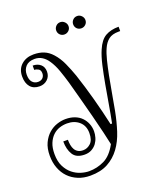

<svg xmlns="http://www.w3.org/2000/svg" viewBox="-174 -1096 1077 1237"><g transform="rotate(-20 364.5 -478.0)"><path d="M576.2 -719.2Q601.1 -777.8 637.9 -798.8Q674.8 -819.8 729 -819.8V-790H717.8Q673.8 -790 649.4 -771Q625 -752 609.9 -717.8Q596.2 -688 585.2 -644Q574.2 -600.1 563.7 -547.1Q553.2 -494.1 543.2 -435.5Q533.2 -377 522 -317.9Q508.8 -249 489 -187.5Q469.2 -126 435.5 -80.1Q401.9 -34.2 352.5 -7.1Q303.2 20 231 20Q185.1 20 147.5 4.4Q109.9 -11.2 83.5 -38.6Q57.1 -65.9 42.5 -104.5Q27.8 -143.1 27.8 -189.9Q27.8 -241.2 44.9 -277.1Q62 -313 87.9 -335.4Q113.8 -357.9 144.3 -367.9Q174.8 -377.9 203.1 -377.9Q237.8 -377.9 265.4 -367.4Q293 -356.9 311.5 -337.9Q330.1 -318.8 340.1 -293.9Q350.1 -269 350.1 -241.2Q350.1 -221.2 344 -199.7Q337.9 -178.2 325 -160.6Q312 -143.1 291.5 -131.6Q271 -120.1 243.2 -120.1Q186 -120.1 163.6 -156.5Q141.1 -192.9 141.1 -247.1H172.9Q172.9 -228 176 -210.4Q179.2 -192.9 187 -179.4Q194.8 -166 208.5 -158Q222.2 -149.9 243.2 -149.9Q272 -149.9 294.9 -171.4Q317.9 -192.9 317.9 -241.2Q317.9 -291 285.4 -319.6Q252.9 -348.1 203.1 -348.1Q175.8 -348.1 150.4 -339.6Q125 -331.1 105 -312Q85 -293 72.5 -262.9Q60.1 -232.9 60.1 -189.9Q60.1 -139.2 77.6 -104.5Q95.2 -69.8 121.6 -48.8Q147.9 -27.8 178 -18.8Q208 -9.8 232.9 -9.8Q288.1 -9.8 337.6 -33.9Q387.2 -58.1 423.8 -126Q418 -155.8 404.5 -211.9Q391.1 -268.1 374 -334.5Q356.9 -400.9 338.4 -469.5Q319.8 -538.1 305.2 -591.8Q293 -633.8 277.1 -679Q261.2 -724.1 238.8 -756.8Q223.1 -780.8 200.7 -795.4Q178.2 -810.1 148.9 -810.1Q107.9 -810.1 87.4 -787.6Q66.9 -765.1 66.9 -731Q66.9 -696.8 82 -679.9Q97.2 -663.1 121.1 -663.1Q141.1 -663.1 153.1 -675Q165 -687 165 -706.1Q165 -728 151.1 -736.1Q137.2 -744.1 123 -744.1V-773.9Q154.8 -773.9 175.8 -756.3Q196.8 -738.8 196.8 -706.1Q196.8 -673.8 174.8 -653.3Q152.8 -632.8 121.1 -632.8Q79.1 -632.8 57.1 -658.9Q35.2 -685.1 35.2 -730Q35.2 -780.8 68.1 -810.3Q101.1 -839.8 151.9 -839.8Q191.9 -839.8 222.4 -827.4Q252.9 -814.9 277.8 -787.1Q307.1 -754.9 327.6 -710Q348.1 -665 365.2 -616.2Q394 -529.8 419.9 -434.3Q445.8 -338.9 465.8 -248H476.1Q487.8 -305.2 498.8 -371.1Q509.8 -437 521.5 -501.5Q533.2 -565.9 546.1 -623Q559.1 -680.2 576.2 -719.2ZM384.8 -976.1Q401.9 -976.1 414.6 -963.4Q427.2 -950.7 427.2 -934.1Q427.2 -916 414.6 -904.1Q401.9 -892.1 384.8 -892.1Q367.2 -892.1 355 -904.1Q342.8 -916 342.8 -934.1Q342.8 -950.7 355 -963.4Q367.2 -976.1 384.8 -976.1ZM501 -976.1Q518.1 -976.1 530.5 -963.4Q543 -950.7 543 -934.1Q543 -916 530.5 -904.1Q518.1 -892.1 501 -892.1Q482.9 -892.1 470.9 -904.1Q459 -916 459 -934.1Q459 -950.7 470.9 -963.4Q482.9 -976.1 501 -976.1Z"/></g></svg>

Font: Sevillana
Style: Regular
Weight: 400
Designer: Olga Umpeleva
Foundry: Brownfox
Version: Version 1.001